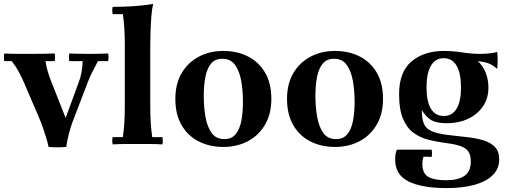

<svg xmlns="http://www.w3.org/2000/svg" viewBox="-25 -735 2585 980"><path d="M527 -462Q531 -443 527 -423H475Q459 -393 445.5 -366.5Q432 -340 421 -310L347 -117Q337 -92 327.5 -55.5Q318 -19 313 15Q307 16 287.5 16.5Q268 17 249 16.5Q230 16 223 15Q219 -5 211 -31Q203 -57 194 -83.5Q185 -110 176 -130L99 -310Q86 -340 72 -366.5Q58 -393 35 -423H-3Q-7 -443 -3 -462Q18 -461 36 -460.5Q54 -460 77 -460Q100 -460 134 -460Q163 -460 193 -460.5Q223 -461 254 -462Q258 -443 254 -423H207Q212 -393 219.5 -367.5Q227 -342 240 -310L310 -133L375 -310Q386 -338 391 -365.5Q396 -393 397 -423H329Q325 -443 329 -462Q360 -461 382 -460.5Q404 -460 433 -460Q462 -460 479 -460.5Q496 -461 527 -462Z M804 -35Q808 -17 804 2Q770 0 737 0Q704 0 677 0Q650 0 617.5 0Q585 0 550 2Q546 -17 550 -35H602Q607 -69 609.5 -107Q612 -145 612 -190V-510Q612 -599 602 -663H550Q546 -682 550 -700Q608 -700 659 -703.5Q710 -707 757 -715Q751 -693 748 -656Q745 -619 743.5 -579.5Q742 -540 742 -510V-190Q742 -145 744.5 -107Q747 -69 752 -35Z M1110 -435Q1073 -435 1052.5 -410.5Q1032 -386 1023.5 -343.5Q1015 -301 1015 -245Q1015 -188 1024 -137.5Q1033 -87 1055.5 -56Q1078 -25 1120 -25L1115 15Q1045 15 989.5 -13Q934 -41 902 -96Q870 -151 870 -230Q870 -307 902 -361.5Q934 -416 989.5 -445.5Q1045 -475 1115 -475ZM1120 -25Q1157 -25 1177.5 -49.5Q1198 -74 1206.5 -117Q1215 -160 1215 -215Q1215 -273 1206 -323Q1197 -373 1174.5 -404Q1152 -435 1110 -435L1115 -475Q1185 -475 1240.5 -447Q1296 -419 1328 -364.5Q1360 -310 1360 -230Q1360 -154 1328 -99Q1296 -44 1240.5 -14.5Q1185 15 1115 15Z M1680 -435Q1643 -435 1622.5 -410.5Q1602 -386 1593.5 -343.5Q1585 -301 1585 -245Q1585 -188 1594 -137.5Q1603 -87 1625.5 -56Q1648 -25 1690 -25L1685 15Q1615 15 1559.5 -13Q1504 -41 1472 -96Q1440 -151 1440 -230Q1440 -307 1472 -361.5Q1504 -416 1559.5 -445.5Q1615 -475 1685 -475ZM1690 -25Q1727 -25 1747.5 -49.5Q1768 -74 1776.5 -117Q1785 -160 1785 -215Q1785 -273 1776 -323Q1767 -373 1744.5 -404Q1722 -435 1680 -435L1685 -475Q1755 -475 1810.5 -447Q1866 -419 1898 -364.5Q1930 -310 1930 -230Q1930 -154 1898 -99Q1866 -44 1810.5 -14.5Q1755 15 1685 15Z M2240 -143Q2283 -143 2305.5 -180Q2328 -217 2328 -289Q2328 -361 2305.5 -399.5Q2283 -438 2240 -438Q2197 -438 2174.5 -399.5Q2152 -361 2152 -289Q2152 -217 2174.5 -180Q2197 -143 2240 -143ZM1992 80Q1992 62 1994.5 49Q1997 36 2001 29H2178Q2182 47 2178 66Q2166 65 2156.5 65Q2147 65 2137 65Q2135 69 2133 79Q2131 89 2131 103Q2131 151 2161.5 168Q2192 185 2252 185Q2312 185 2345 163Q2378 141 2378 89Q2378 57 2366 39Q2354 21 2326.5 11Q2299 1 2251 -5Q2204 -11 2161 -22Q2118 -33 2084.5 -58Q2051 -83 2031.5 -130Q2012 -177 2012 -254Q2012 -368 2075.5 -421.5Q2139 -475 2242 -475Q2284 -475 2334 -467.5Q2384 -460 2424 -460Q2454 -460 2477.5 -463Q2501 -466 2513 -470Q2517 -430 2513 -383Q2491 -403 2470 -411Q2449 -419 2414 -423Q2440 -399 2454 -364Q2468 -329 2468 -288Q2468 -233 2440 -192Q2412 -151 2364 -128.5Q2316 -106 2256 -106Q2205 -106 2178 -121Q2151 -136 2128 -173Q2128 -131 2138 -105Q2148 -79 2177 -66Q2206 -53 2262 -46Q2313 -40 2359.5 -35Q2406 -30 2443 -18.5Q2480 -7 2501.5 15.5Q2523 38 2523 79Q2523 125 2491.5 157.5Q2460 190 2400 207.5Q2340 225 2255 225Q2128 225 2060 191Q1992 157 1992 80Z"/></svg>

Font: Poltawski Nowy
Style: Bold
Weight: 700
Designer: Adam Pótawski, Mateusz Machalski, Borys Kosmynka, Ania Wieluska
Foundry: Capitalics.wtf
Version: Version 1.001;gftools[0.9.25]